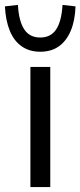

<svg xmlns="http://www.w3.org/2000/svg" viewBox="-47 -763 328 783"><path d="M77 0V-490H158V0ZM117 -552Q73 -552 41.5 -574Q10 -596 -7 -637.5Q-24 -679 -27 -737L26 -743Q30 -676 52 -643Q74 -610 117 -610Q160 -610 182 -643Q204 -676 208 -743L261 -737Q259 -679 241.5 -637.5Q224 -596 193 -574Q162 -552 117 -552Z"/></svg>

Font: Nunito Sans 10pt SemiCondensed
Style: Regular
Weight: 400
Width: 4
Designer: Vernon Adams
Foundry: Vernon Adams
Version: Version 3.101;gftools[0.9.27]